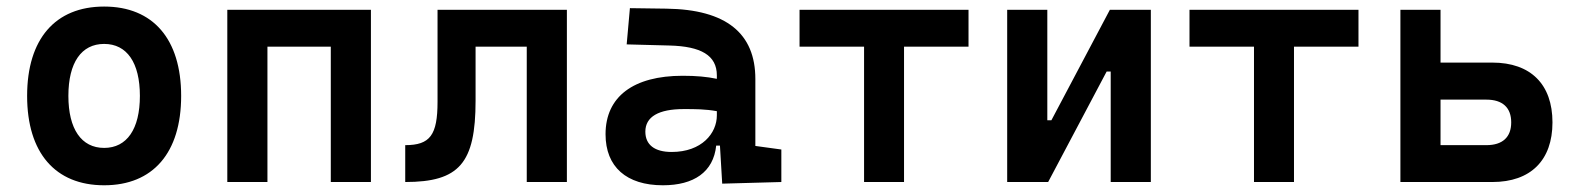

<svg xmlns="http://www.w3.org/2000/svg" viewBox="-20 -547 4728 577"><path d="M293 9.8C439.9 9.8 524.4 -87.9 524.4 -258.8C524.4 -429.7 439.9 -527.3 293 -527.3C146 -527.3 61.5 -429.7 61.5 -258.8C61.5 -87.9 146 9.8 293 9.8ZM293 -102.5C224.6 -102.5 185.5 -159.2 185.5 -258.8C185.5 -358.9 224.6 -415 293 -415C361.3 -415 400.4 -358.9 400.4 -258.8C400.4 -159.2 361.3 -102.5 293 -102.5Z M974.1 0H1094.7V-517.6H663.1V0H783.7V-406.7H974.1Z M1197.8 0C1359.9 0 1409.2 -56.2 1409.2 -244.6V-406.7H1563V0H1683.6V-517.6H1294.9V-241.2C1294.9 -141.1 1272.5 -110.8 1197.8 -110.8Z M2150.4 4.9 2328.1 0V-97.7L2250 -108.4V-309.6C2250 -446.3 2163.1 -518.6 1982.4 -521L1873 -522.5L1863.3 -413.6L1992.2 -410.2C2086.4 -407.7 2134.3 -380.9 2134.3 -320.3V-310.1C2104.5 -316.4 2072.3 -319.3 2031.7 -319.3C1883.8 -319.3 1799.8 -256.8 1799.8 -143.6C1799.8 -45.4 1862.8 9.8 1972.2 9.8C2064.9 9.8 2124 -29.8 2132.3 -109.4H2143.6ZM2134.3 -212.9V-200.2C2134.3 -146.5 2088.9 -90.3 1998.5 -90.3C1947.3 -90.3 1919.4 -111.8 1919.4 -151.4C1919.4 -196.3 1959.5 -219.2 2034.7 -219.2C2068.8 -219.2 2099.1 -219.2 2134.3 -212.9Z M2576.7 0H2696.8V-406.7H2890.6V-517.6H2382.8V-406.7H2576.7Z M3006.8 0H3129.9L3305.7 -332H3317.9V0H3438.5V-517.6H3315.4L3139.6 -185.5H3127.4V-517.6H3006.8Z M3748.5 0H3868.7V-406.7H4062.5V-517.6H3554.7V-406.7H3748.5Z M4188.5 0H4464.8C4580.1 0 4645.5 -65.4 4645.5 -179.2C4645.5 -293.5 4580.1 -358.9 4464.8 -358.9H4309.1V-517.6H4188.5ZM4309.1 -110.8V-247.6H4446.8C4495.6 -247.6 4521.5 -223.6 4521.5 -179.2C4521.5 -134.8 4495.6 -110.8 4446.8 -110.8Z"/></svg>

Font: Cascadia Mono SemiBold
Style: Regular
Weight: 600
Monospace: yes
Designer: Aaron Bell
Foundry: Saja Typeworks
Version: Version 2404.023